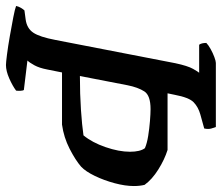

<svg xmlns="http://www.w3.org/2000/svg" viewBox="-81 -674 744 644"><g transform="rotate(90 291.0 -352.0)"><path d="M187 0Q179 0 151.5 -3.5Q124 -7 90 -13Q56 -19 27.5 -24.5Q-1 -30 -11 -34Q-9 -43 -4.5 -50.5Q0 -58 4 -62L34 -66Q64 -70 78.5 -91.5Q93 -113 103 -166L181 -568Q190 -610 200 -627.5Q210 -645 213 -648H119Q116 -652 114.5 -658Q113 -664 113 -672Q120 -679 133.5 -686.5Q147 -694 160.5 -699Q174 -704 180 -704H395Q397 -699 400 -689Q403 -679 400 -665L353 -652Q328 -645 312 -629.5Q296 -614 287 -566L282 -542H472Q504 -532 537.5 -511Q571 -490 589 -465Q593 -449 593 -429Q593 -400 583.5 -364.5Q574 -329 559 -298Q544 -267 528 -252Q506 -233 468 -213.5Q430 -194 387 -188H212L202 -138Q197 -112 188 -95.5Q179 -79 172 -72L271 -60Q273 -57 273.5 -49Q274 -41 273 -34Q257 -22 232 -11Q207 0 187 0ZM224 -248Q285 -248 337 -251.5Q389 -255 423 -260Q447 -289 462.5 -334Q478 -379 478 -416Q478 -450 466 -466Q450 -473 425 -477Q400 -481 375 -483Q350 -485 335 -485Q289 -485 275.5 -464Q262 -443 255 -408Z"/></g></svg>

Font: Texturina SemiBold
Style: Italic
Weight: 600
Italic angle: -11°
Designer: Guillermo Torres Carreño
Foundry: Omnibus-Type
Version: Version 1.002; ttfautohint (v1.8.3)